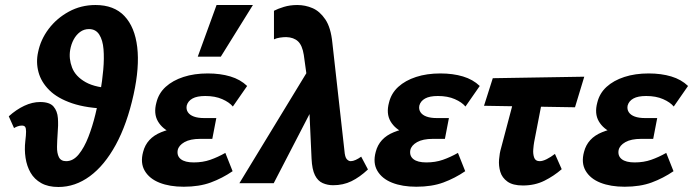

<svg xmlns="http://www.w3.org/2000/svg" viewBox="-20 -731 2765 766"><path d="M81 -168Q84 -193 84 -206Q84 -219 80.5 -224.5Q77 -230 67 -230Q59 -230 50.5 -227Q42 -224 36 -220L15 -267Q45 -294 77 -309Q109 -324 140 -324Q178 -324 193.5 -306Q209 -288 211 -259.5Q213 -231 210 -199Q208 -171 207.5 -145.5Q207 -120 215 -104Q223 -88 244 -88Q272 -88 294 -115Q316 -142 332.5 -184.5Q349 -227 360.5 -274.5Q372 -322 380 -362Q388 -408 392 -453Q396 -498 393 -534.5Q390 -571 376 -593Q362 -615 335 -615Q315 -615 299.5 -603.5Q284 -592 274 -573.5Q264 -555 260 -532Q254 -497 267.5 -461.5Q281 -426 322 -403Q363 -380 439 -378L415 -297Q326 -299 267.5 -319Q209 -339 176.5 -371.5Q144 -404 133.5 -443.5Q123 -483 132 -523Q142 -573 174 -615.5Q206 -658 254.5 -684.5Q303 -711 361 -711Q435 -711 476.5 -667Q518 -623 527.5 -543Q537 -463 513 -354Q487 -236 442 -153.5Q397 -71 338.5 -28Q280 15 213 15Q172 15 144.5 -0.5Q117 -16 102 -42Q87 -68 82 -101Q77 -134 81 -168Z M713 14Q657 14 616.5 -2Q576 -18 557.5 -49.5Q539 -81 551 -125Q565 -180 623 -203.5Q681 -227 760 -227L754 -183Q706 -183 667 -199.5Q628 -216 610 -247Q592 -278 604 -322Q613 -359 641 -384.5Q669 -410 712 -424Q755 -438 809 -438Q859 -438 899 -426Q939 -414 966 -388L909 -306Q895 -323 866.5 -335.5Q838 -348 799 -348Q766 -348 748 -338Q730 -328 725 -310Q722 -295 729.5 -283.5Q737 -272 753.5 -266Q770 -260 794 -260H843L827 -177H779Q739 -177 716 -164Q693 -151 689 -132Q685 -109 701.5 -96Q718 -83 753 -83Q789 -83 819 -93.5Q849 -104 879 -121L908 -48Q867 -20 821 -3Q775 14 713 14ZM769 -505 844 -711H989L861 -505Z M1309 8Q1287 8 1267.5 -0.5Q1248 -9 1236.5 -32Q1225 -55 1223 -98L1210 -382L1192 -512Q1186 -550 1169 -566Q1152 -582 1122 -583Q1111 -583 1097 -581Q1083 -579 1073 -574V-688Q1088 -696 1112.5 -703.5Q1137 -711 1166 -711Q1198 -711 1227 -698.5Q1256 -686 1278 -653.5Q1300 -621 1306 -560L1354 -131Q1356 -104 1363.5 -96Q1371 -88 1379 -88Q1388 -88 1399 -93Q1410 -98 1421 -106L1448 -55Q1415 -24 1382 -8Q1349 8 1309 8ZM935 0 1229 -483 1249 -342 1072 0Z M1641 14Q1585 14 1544.5 -2Q1504 -18 1485.5 -49.5Q1467 -81 1479 -125Q1493 -180 1551 -203.5Q1609 -227 1688 -227L1682 -183Q1634 -183 1595 -199.5Q1556 -216 1538 -247Q1520 -278 1532 -322Q1541 -359 1569 -384.5Q1597 -410 1640 -424Q1683 -438 1737 -438Q1787 -438 1827 -426Q1867 -414 1894 -388L1837 -306Q1823 -323 1794.5 -335.5Q1766 -348 1727 -348Q1694 -348 1676 -338Q1658 -328 1653 -310Q1650 -295 1657.5 -283.5Q1665 -272 1681.5 -266Q1698 -260 1722 -260H1771L1755 -177H1707Q1667 -177 1644 -164Q1621 -151 1617 -132Q1613 -109 1629.5 -96Q1646 -83 1681 -83Q1717 -83 1747 -93.5Q1777 -104 1807 -121L1836 -48Q1795 -20 1749 -3Q1703 14 1641 14Z M2066 9Q2026 9 2004.5 -6.5Q1983 -22 1976 -45.5Q1969 -69 1971 -94.5Q1973 -120 1979 -140L2051 -412H2159L2111 -164Q2109 -153 2107.5 -135Q2106 -117 2111 -102.5Q2116 -88 2133 -88Q2145 -88 2161 -96Q2177 -104 2194 -117L2221 -56Q2190 -29 2152 -10Q2114 9 2066 9ZM1911 -309 1946 -419 2311 -425 2274 -303Z M2472 14Q2416 14 2375.5 -2Q2335 -18 2316.5 -49.5Q2298 -81 2310 -125Q2324 -180 2382 -203.5Q2440 -227 2519 -227L2513 -183Q2465 -183 2426 -199.5Q2387 -216 2369 -247Q2351 -278 2363 -322Q2372 -359 2400 -384.5Q2428 -410 2471 -424Q2514 -438 2568 -438Q2618 -438 2658 -426Q2698 -414 2725 -388L2668 -306Q2654 -323 2625.5 -335.5Q2597 -348 2558 -348Q2525 -348 2507 -338Q2489 -328 2484 -310Q2481 -295 2488.5 -283.5Q2496 -272 2512.5 -266Q2529 -260 2553 -260H2602L2586 -177H2538Q2498 -177 2475 -164Q2452 -151 2448 -132Q2444 -109 2460.5 -96Q2477 -83 2512 -83Q2548 -83 2578 -93.5Q2608 -104 2638 -121L2667 -48Q2626 -20 2580 -3Q2534 14 2472 14Z"/></svg>

Font: Ysabeau Office ExtraBold
Style: Italic
Weight: 800
Italic angle: -12°
Designer: Christian Thalmann (Catharsis Fonts)
Version: Version 2.001;gftools[0.9.30]; featfreeze: tnum,lnum,ss02